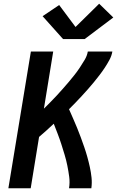

<svg xmlns="http://www.w3.org/2000/svg" viewBox="-20 -1012 640 1032"><path d="M25 0 146 -735H266L216 -428Q233 -445 250.5 -462.5Q268 -480 284.5 -498Q301 -516 317.5 -534.5Q334 -553 350 -572Q366 -591 381 -610Q396 -629 409.5 -649.5Q423 -670 435.5 -691Q448 -712 452 -735H584Q580 -712 568.5 -690.5Q557 -669 543.5 -648.5Q530 -628 515 -608.5Q500 -589 484.5 -570Q469 -551 452.5 -532.5Q436 -514 419.5 -496Q403 -478 386 -460.5Q369 -443 351 -425Q362 -400 373 -375Q384 -350 394.5 -324.5Q405 -299 414.5 -273Q424 -247 433 -221Q442 -195 449.5 -168Q457 -141 463 -113.5Q469 -86 472 -57.5Q475 -29 471 0H351Q356 -31 352 -61.5Q348 -92 342 -121.5Q336 -151 327.5 -179.5Q319 -208 310 -236Q301 -264 290.5 -291.5Q280 -319 269 -347Q250 -329 230 -311Q210 -293 190 -276L145 0ZM319 -802 209 -925 298 -985 386 -867 513 -992 589 -918 435 -802Z"/></svg>

Font: Zed Sans Extended
Style: Bold Italic
Weight: 700
Width: 7
Italic angle: -9°
Designer: Belleve Invis
Foundry: Belleve Invis
Version: Version 1.0.0; ttfautohint (v1.8.4)